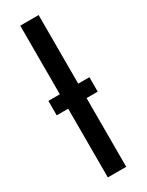

<svg xmlns="http://www.w3.org/2000/svg" viewBox="-194 -759 609 794"><g transform="rotate(-30 111.0 -362.5)"><path d="M64.5 0V-328.1H9.8V-397H64.5V-724.6H152.3V-397H205.6V-328.1H152.3V0Z"/></g></svg>

Font: Arimo Nerd Font
Style: Regular
Weight: 400
Designer: Steve Matteson
Foundry: Monotype Imaging Inc.
Version: Version 1.33;Nerd Fonts 3.2.1